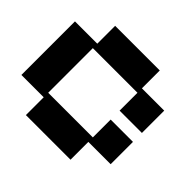

<svg xmlns="http://www.w3.org/2000/svg" viewBox="-225 -1260 1521 1521"><g transform="rotate(45 535.5 -500.0)"><path d="M250 0V-199.7H0V-799.8H250V-1000H750V-799.8H1000V-549.8H750V-750H250V-250H750V-449.7H1000V-199.7H750V0Z"/></g></svg>

Font: Minecraft five bold
Style: Regular
Weight: 400
Designer: AngelloENF2
Foundry: https://fontstruct.com
Version: Version 1.0